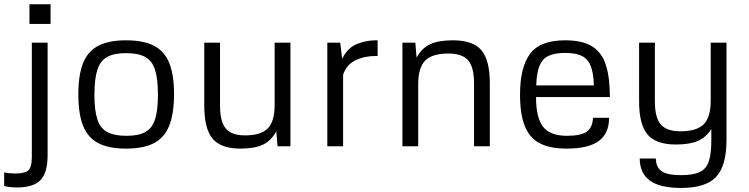

<svg xmlns="http://www.w3.org/2000/svg" viewBox="-54 -697 3570 915"><path d="M86.4 -676.8H187V-583H86.4ZM97.7 -493.7H172.9V42.5Q172.9 125.5 139.4 160.9Q106 196.3 27.3 196.3Q-6.8 196.3 -34.2 189.5V124.5Q-9.8 129.9 17.6 129.9Q65.4 129.9 81.5 114.3Q97.7 98.6 97.7 52.7Z M546.4 11.2Q464.8 11.2 414.8 -14.6Q364.7 -40.5 342 -97.4Q319.3 -154.3 319.3 -247.1Q319.3 -339.8 342 -396.5Q364.7 -453.1 414.8 -479Q464.8 -504.9 546.4 -504.9Q628.9 -504.9 679.2 -479.2Q729.5 -453.6 752.4 -397.2Q775.4 -340.8 775.4 -248.5Q775.4 -155.3 752.4 -97.9Q729.5 -40.5 679.2 -14.6Q628.9 11.2 546.4 11.2ZM549.3 -49.8Q606.4 -49.8 638.9 -67.9Q671.4 -85.9 685.1 -128.7Q698.7 -171.4 698.7 -246.1Q698.7 -321.3 684.8 -364.5Q670.9 -407.7 637.7 -425.8Q604.5 -443.8 546.4 -443.8Q489.3 -443.8 456.5 -425.5Q423.8 -407.2 409.9 -364Q396 -320.8 396 -245.1Q396 -170.9 409.9 -128.2Q423.8 -85.4 457.5 -67.6Q491.2 -49.8 549.3 -49.8Z M1091.8 11.2Q999 11.2 959.2 -36.1Q919.4 -83.5 919.4 -193.8V-493.7H994.6V-193.8Q994.6 -117.2 1022 -84.5Q1049.3 -51.8 1113.8 -51.8Q1189.9 -51.8 1222.4 -85.4Q1254.9 -119.1 1254.9 -197.8V-493.7H1330.1V0H1268.6L1262.7 -71.3Q1238.8 -26.9 1199.5 -7.8Q1160.2 11.2 1091.8 11.2Z M1567.4 -493.7 1576.7 -417Q1602.5 -469.2 1646.5 -487.1Q1690.4 -504.9 1736.3 -504.9H1745.6V-430.2H1734.9Q1681.6 -430.2 1639.2 -409.2Q1596.7 -388.2 1581.1 -340.8V0H1505.9V-493.7Z M1863.8 0V-493.7H1925.3L1931.2 -422.4Q1955.6 -467.3 1995.6 -486.1Q2035.6 -504.9 2105 -504.9Q2199.7 -504.9 2240 -457.8Q2280.3 -410.6 2280.3 -299.8V0H2205.1V-299.8Q2205.1 -377 2177 -409.4Q2148.9 -441.9 2083 -441.9Q2005.4 -441.9 1972.2 -408.2Q1939 -374.5 1939 -295.9V0Z M2646 11.2Q2566.4 11.2 2517.6 -14.6Q2468.8 -40.5 2446.5 -97.2Q2424.3 -153.8 2424.3 -246.6Q2424.3 -376 2471.9 -440.4Q2519.5 -504.9 2639.2 -504.9Q2721.7 -504.9 2768.1 -475.8Q2814.5 -446.8 2833.5 -386.7Q2852.5 -326.7 2852.5 -234.4H2500.5Q2500.5 -135.3 2534.4 -92.5Q2568.4 -49.8 2647.9 -49.8Q2712.9 -49.8 2741.5 -69.1Q2770 -88.4 2772 -135.7H2848.6Q2848.6 -60.5 2799.1 -24.7Q2749.5 11.2 2646 11.2ZM2501.5 -290H2776.4Q2774.4 -349.1 2761 -382.8Q2747.6 -416.5 2718.3 -430.7Q2689 -444.8 2639.2 -444.8Q2589.4 -444.8 2559.8 -430.7Q2530.3 -416.5 2516.8 -382.8Q2503.4 -349.1 2501.5 -290Z M3335.9 -27.3V-82.5Q3311 -42.5 3272 -25.4Q3232.9 -8.3 3167 -8.3Q3072.8 -8.3 3032.2 -55.7Q2991.7 -103 2991.7 -213.4V-493.7H3066.9V-213.4Q3066.9 -136.7 3095 -104Q3123 -71.3 3189 -71.3Q3266.6 -71.3 3299.8 -105Q3333 -138.7 3333 -217.3V-493.7H3408.2V-30.3Q3408.2 93.3 3358.6 146Q3309.1 198.7 3192.4 198.7Q3092.3 198.7 3043.9 164.3Q2995.6 129.9 2994.6 58.6H3071.3Q3072.8 101.6 3100.3 119.6Q3127.9 137.7 3191.4 137.7Q3250 137.7 3281.2 122.6Q3312.5 107.4 3324.2 71.3Q3335.9 35.2 3335.9 -27.3Z"/></svg>

Font: Metrophobic
Style: Regular
Weight: 400
Designer: Vernon Adams
Foundry: Vernon Adams
Version: Version 3.200; ttfautohint (v1.8.4.7-5d5b);gftools[0.9.23]